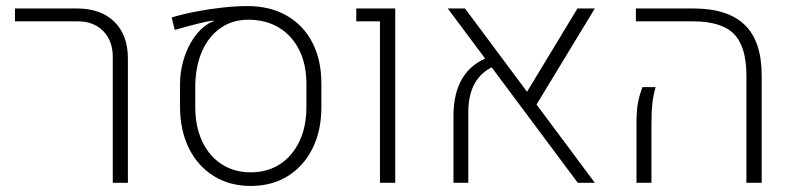

<svg xmlns="http://www.w3.org/2000/svg" viewBox="-20 -596 2586 626"><path d="M347.7 0V-410.6Q347.7 -462.9 316.7 -494.6Q285.6 -526.4 233.9 -526.4H28.8V-568.4H230.5Q308.6 -568.4 352.8 -525.1Q397 -481.9 397 -404.8V0Z M797.4 10.3Q729 10.3 677 -22Q625 -54.2 596.2 -112.1Q567.4 -169.9 566.9 -247.1V-320.3Q566.9 -363.3 578.9 -402.6Q590.8 -441.9 611.8 -472.4Q632.8 -502.9 660.2 -519.5Q662.6 -521 667.2 -523.2Q671.9 -525.4 676.8 -526.4L676.3 -528.8Q656.7 -526.9 624 -518.6Q591.3 -510.3 549.8 -498.5L539.6 -539.1Q577.1 -550.3 620.4 -558.6Q663.6 -566.9 706.8 -571.5Q750 -576.2 786.6 -576.2Q860.4 -576.2 914.6 -545.2Q968.8 -514.2 998.3 -457.5Q1027.8 -400.9 1027.8 -323.7V-247.1Q1027.8 -169.9 999 -112.1Q970.2 -54.2 918.5 -22Q866.7 10.3 797.4 10.3ZM797.4 -34.2Q852.1 -34.2 892.8 -60.8Q933.6 -87.4 956.3 -135.3Q979 -183.1 979 -247.1V-323.2Q979 -386.7 955.3 -433.6Q931.6 -480.5 889.2 -506.1Q846.7 -531.7 789.1 -531.7Q739.3 -531.7 700.9 -505.9Q662.6 -480 640.6 -432.9Q618.7 -385.7 616.7 -321.8V-247.1Q616.7 -183.1 639.2 -135.3Q661.6 -87.4 702.4 -60.8Q743.2 -34.2 797.4 -34.2Z M1218.8 0V-526.4H1141.6V-568.4H1268.6V0Z M1863.8 0 1439.9 -568.4H1496.1L1919.4 0ZM1458.5 0V-217.8Q1458.5 -292.5 1487.5 -340.6Q1516.6 -388.7 1574.2 -410.2L1597.7 -382.8Q1506.8 -348.1 1506.8 -229V0ZM1919.4 -568.4 1717.8 -236.3 1683.6 -272.5 1862.8 -568.4Z M2413.6 0V-349.6Q2413.6 -443.8 2373 -485.1Q2332.5 -526.4 2239.3 -526.4H2053.2V-568.4H2239.7Q2353.5 -568.4 2408.4 -514.6Q2463.4 -460.9 2463.4 -350.1V0ZM2055.2 0V-193.4Q2055.2 -237.3 2060.3 -262.5Q2065.4 -287.6 2074.7 -312H2117.7Q2110.4 -288.1 2107.2 -260.7Q2104 -233.4 2104 -191.9V0Z"/></svg>

Font: Heebo ExtraLight
Style: Regular
Weight: 250
Designer: Oded Ezer
Foundry: Ezer Type House
Version: Version 3.100